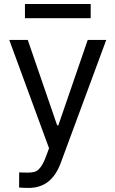

<svg xmlns="http://www.w3.org/2000/svg" viewBox="-20 -727 569 946"><path d="M73.9 196.8 74.6 122.2Q77.7 122.2 81.3 122.6Q84.9 122.9 89.1 122.9Q102.2 123.3 115.3 123.6Q136.7 123.6 150.9 119.5Q165.1 115.3 179 97.9Q193 80.5 206.5 44.2L221.7 3.5L25.6 -530.4H116.7L261.7 -109.1H267.3L412.3 -530.4H503.5L279 76.7Q255.9 138.5 216.7 168.7Q177.5 198.9 120.9 198.9Q90.5 198.9 73.9 196.8ZM426.8 -637.4H102.9V-707.2H426.8Z"/></svg>

Font: Pretendard Variable
Style: Regular
Weight: 400
Designer: Base glyphs from Inter by Rasmus Andersson; Hangul glyphs from Noto Sans CJK(Source Han Sans) by Jang Soo-young and Kang
Foundry: Kil Hyung-jin
Version: Version 1.100;FEAKit 1.0